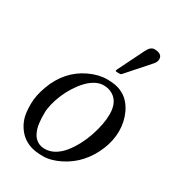

<svg xmlns="http://www.w3.org/2000/svg" viewBox="-154 -698 727 799"><g transform="rotate(30 209.5 -298.0)"><path d="M265.9 -446Q259 -446 259 -449.1Q259 -452.1 262 -458L323 -581.1Q335.9 -606.9 354.4 -606.9Q372.8 -606.9 382.4 -600.2Q392.1 -593.5 392.1 -580.3Q392.1 -567.1 382.1 -555.9L291 -452.9Q285.9 -446 281 -446ZM378.4 -322.3Q397 -282.5 397 -237.3Q397 -192.1 378.5 -147Q360.1 -101.8 329.2 -67Q298.3 -32.2 255 -10.6Q211.7 11 174.3 11Q137 11 113.4 2.9Q89.8 -5.1 73.1 -19.3Q56.4 -33.4 44.8 -52.4Q33.2 -71.3 27.6 -92.9Q22 -114.5 22 -153.4Q22 -192.4 39.7 -240.7Q57.4 -289.1 88.3 -324.1Q119.1 -359.1 162.7 -379.5Q206.3 -399.9 246.7 -399.9Q287.1 -399.9 312 -389Q336.9 -378.2 352.4 -361.2Q367.9 -344.2 378.4 -322.3ZM119.1 -36.6Q137.7 -19 163.8 -19Q189.9 -19 211.8 -32Q233.6 -44.9 251 -66.2Q268.3 -87.4 283 -114.7Q297.6 -142.1 307.4 -170.9Q327.9 -231.4 327.9 -278.1Q327.9 -344.2 280.5 -364.5Q265.1 -371.1 245.8 -371.1Q226.6 -371.1 207 -360.5Q187.5 -349.9 170.7 -332.2Q153.8 -314.5 138.8 -291.1Q123.8 -267.8 113.2 -243Q102.5 -218.3 96.3 -192.9Q90.1 -167.5 90.1 -150.8Q90.1 -134 90.3 -125.2Q90.6 -116.5 92.2 -102.3Q93.8 -88.1 96.7 -77.9Q99.6 -67.6 105.3 -55.8Q111.1 -43.9 119.1 -36.6Z"/></g></svg>

Font: Fanwood Text
Style: Italic
Weight: 400
Italic angle: -9°
Version: Version 1.101